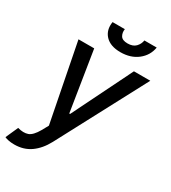

<svg xmlns="http://www.w3.org/2000/svg" viewBox="-240 -855 1050 1180"><g transform="rotate(30 285.0 -265.0)"><path d="M54.7 212Q30.2 212 11.7 207.9Q-6.7 203.8 -14.2 199.6L25.2 111.5Q67.1 123.2 97.1 112.9Q127.1 102.6 157 50.1L181.8 5L73.9 -545.5H185.4L252.8 -122.2H258.5L467.3 -545.5H583.5L252.5 79.5Q218.4 143.1 169.6 177.6Q120.7 212 54.7 212ZM428.3 -741.8H515.6Q505.7 -681.8 457 -643.6Q408.4 -605.5 335.9 -605.5Q264.2 -605.5 228.3 -643.6Q192.5 -681.8 202.4 -741.8H289.4Q285.2 -715.2 297.4 -694.6Q309.7 -674 347.3 -674Q384.9 -674 404.5 -694.4Q424 -714.8 428.3 -741.8Z"/></g></svg>

Font: Inter UI Medium
Style: Italic
Weight: 500
Italic angle: 9.39999°
Designer: Rasmus Andersson
Foundry: rsms
Version: 3.2;8d6f07862